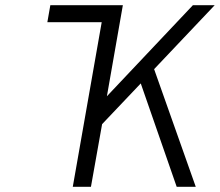

<svg xmlns="http://www.w3.org/2000/svg" viewBox="-20 -720 848 740"><path d="M260.5 0 372 -634.5H162.5L174 -700H453.5L392 -349L723.5 -700H807.5L574 -453.5L734.5 0H661L522.5 -398.5L373.5 -241.5L330.5 0Z"/></svg>

Font: Overpass Light
Style: Italic
Weight: 300
Italic angle: -10°
Designer: Delve Withrington, Dave Bailey, Thomas Jockin
Foundry: Delve Fonts LLC
Version: Version 4.000; ttfautohint (v1.8.3)